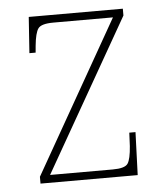

<svg xmlns="http://www.w3.org/2000/svg" viewBox="-44 -576 535 616"><g transform="rotate(-5 223.5 -268.0)"><path d="M62 0V-22L340 -511H148Q109 -511 99 -497Q89 -483 85 -442L83 -420H63L71 -536H374V-514L95 -25H297Q336 -25 345.5 -39Q355 -53 358 -95L360 -138H380L375 0Z"/></g></svg>

Font: Noto Serif Ethiopic SemiCondensed Thin
Style: Regular
Weight: 100
Width: 4
Designer: Monotype Design Team
Foundry: Monotype Imaging Inc.
Version: Version 2.102; ttfautohint (v1.8.4.7-5d5b)